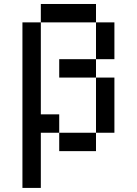

<svg xmlns="http://www.w3.org/2000/svg" viewBox="-20 -747 676 949"><path d="M90.9 -636.4V181.8H181.8V-90.9H272.7V-181.8H181.8V-636.4ZM181.8 -727.3V-636.4H454.5V-727.3ZM272.7 -90.9V0H454.5V-90.9ZM454.5 -636.4V-454.5H545.5V-636.4ZM454.5 -454.5H272.7V-363.6H454.5ZM454.5 -363.6V-90.9H545.5V-363.6Z"/></svg>

Font: Departure Mono
Style: Regular
Weight: 400
Monospace: yes
Designer: Helena Zhang
Version: Version 1.500;Glyphs 3.3.1 (3343)